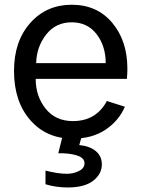

<svg xmlns="http://www.w3.org/2000/svg" viewBox="-20 -576 603 822"><path d="M40 -272.5Q40 -399.4 109.4 -477.5Q178.7 -555.7 287.1 -555.7Q395.5 -555.7 460.4 -478.5Q525.4 -401.4 525.4 -281.2Q525.4 -265.6 523.4 -238.3H132.8Q132.8 -164.1 175.3 -110.8Q217.8 -57.6 292 -57.6Q391.6 -57.6 437.5 -143.6L514.6 -119.1Q489.3 -59.6 432.1 -21Q375 17.6 291 17.6Q178.7 17.6 109.4 -62Q40 -141.6 40 -272.5ZM134.8 -305.7H432.6Q432.6 -378.9 393.6 -429.7Q354.5 -480.5 287.1 -480.5Q218.8 -480.5 177.7 -428.2Q136.7 -376 134.8 -305.7ZM174.8 154.3Q227.5 168 266.6 168Q293.9 168 317.9 156.2Q341.8 144.5 341.8 123Q341.8 99.6 309.1 89.4Q276.4 79.1 229.5 80.1L252 -9.8H335L319.3 44.9Q365.2 49.8 390.6 71.3Q416 92.8 416 127.9Q416 168.9 378.9 197.8Q341.8 226.6 269.5 226.6Q219.7 226.6 174.8 212.9Z"/></svg>

Font: Gothic A1 Medium
Style: Regular
Weight: 500
Designer: HanYang I&C Co.,Ltd.
Foundry: HanYang I&C Co.,Ltd.
Version: Version 2.50